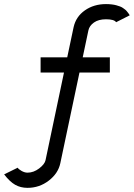

<svg xmlns="http://www.w3.org/2000/svg" viewBox="-62 -717 645 926"><path d="M498 -609.9Q488.8 -624 449.2 -624Q413.1 -624 391.1 -608.4Q369.1 -592.8 364.3 -570.3L336.9 -440.4H467.8V-367.2H321.3L229 69.8Q218.8 119.1 173.3 154.1Q127.9 189 70.8 189Q37.1 189 11 174.1Q-15.1 159.2 -42 124L23.4 91.8Q26.9 98.6 41.7 107.2Q56.6 115.7 70.8 115.7Q100.1 115.7 127 95.2Q153.8 74.7 157.7 55.2L246.6 -367.2H133.8V-440.4H262.2L293 -585.9Q304.2 -636.7 347.4 -667Q390.6 -697.3 449.2 -697.3Q463.4 -697.3 476.1 -695.8Q488.8 -694.3 498.5 -691.7Q508.3 -689 516.4 -686Q524.4 -683.1 531 -678.5Q537.6 -673.8 542 -670.4Q546.4 -667 550.3 -661.9Q554.2 -656.7 556.2 -654.5Q558.1 -652.3 560.8 -647.9Q563.5 -643.6 563.5 -643.1Z"/></svg>

Font: Anka/Coder Condensed
Style: Italic
Weight: 400
Width: 4
Italic angle: -12°
Monospace: yes
Version: Version 001.100